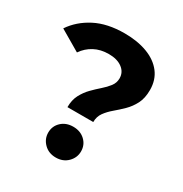

<svg xmlns="http://www.w3.org/2000/svg" viewBox="-169 -839 926 973"><g transform="rotate(30 294.0 -352.0)"><path d="M217 -243Q217 -285 233 -315.5Q249 -346 272 -369.5Q295 -393 318 -413Q341 -433 357 -454Q373 -475 373 -501Q373 -537 343.5 -559Q314 -581 265 -581Q217 -581 180.5 -561.5Q144 -542 120 -507L-1 -578Q40 -639 110.5 -675.5Q181 -712 282 -712Q357 -712 414.5 -690.5Q472 -669 504 -627.5Q536 -586 536 -527Q536 -479 519 -446Q502 -413 477 -388.5Q452 -364 427 -343Q402 -322 385 -298.5Q368 -275 368 -243ZM293 8Q251 8 224 -19Q197 -46 197 -83Q197 -121 224 -146.5Q251 -172 293 -172Q335 -172 362 -146.5Q389 -121 389 -83Q389 -46 362 -19Q335 8 293 8Z"/></g></svg>

Font: Montserrat
Style: Bold
Weight: 700
Designer: Julieta Ulanovsky
Foundry: Julieta Ulanovsky
Version: Version 9.000; ttfautohint (v1.8.4.7-5d5b)